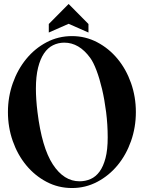

<svg xmlns="http://www.w3.org/2000/svg" viewBox="-20 -957 725 968"><path d="M343 -775Q411 -775 470 -744Q529 -713 572.5 -660.5Q616 -608 640.5 -538.5Q665 -469 665 -392Q665 -315 640.5 -245.5Q616 -176 572.5 -123.5Q529 -71 470 -40Q411 -9 343 -9Q274 -9 215 -40Q156 -71 112.5 -123.5Q69 -176 44.5 -245.5Q20 -315 20 -392Q20 -468 44.5 -537.5Q69 -607 112.5 -660Q156 -713 215 -744Q274 -775 343 -775ZM304 -742Q274 -742 247.5 -729Q221 -716 202 -688Q183 -660 172 -616Q161 -572 161 -510Q161 -484 163 -454Q165 -424 169 -392Q191 -213 246.5 -128Q302 -43 381 -43Q411 -43 437 -54.5Q463 -66 482 -92Q501 -118 512 -160Q523 -202 523 -264Q523 -329 515 -392Q507 -455 494.5 -508Q482 -561 466.5 -602Q451 -643 435 -665Q379 -742 304 -742ZM226 -836 326 -937 426 -836V-793L326 -837L226 -793Z"/></svg>

Font: CatShop
Style: Regular
Weight: 400
Designer: Peter Wiegel
Foundry: Peter Wiegel
Version: Version 1.000 2009 initial release